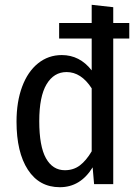

<svg xmlns="http://www.w3.org/2000/svg" viewBox="-20 -769 581 802"><path d="M520 -673V-608H453V0H373L367 -70Q316 13 230 13Q144 13 96.5 -60Q49 -133 49 -261Q49 -344 72.5 -407Q96 -470 139 -504.5Q182 -539 238 -539Q313 -539 363 -475V-608H227V-673H363V-749L453 -739V-673ZM363 -137V-400Q319 -468 258 -468Q205 -468 174.5 -417Q144 -366 144 -263Q144 -158 172 -108Q200 -58 251 -58Q287 -58 313.5 -78Q340 -98 363 -137Z"/></svg>

Font: Fira Sans Condensed
Style: Regular
Weight: 400
Width: 3
Designer: bBox Type GmbH & Carrois Corporate GbR & Edenspiekermann AG
Foundry: bBox Type GmbH & Carrois Corporate GbR & Edenspiekermann AG
Version: Version 4.301